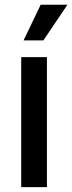

<svg xmlns="http://www.w3.org/2000/svg" viewBox="-20 -771 298 791"><path d="M67.4 0V-535.6H173.3V0ZM77.1 -604.5 147.5 -751.5H257.8L158.7 -604.5Z"/></svg>

Font: Inter 20pt Medium
Style: Regular
Weight: 500
Version: Version 4.001;git-66647c0bb